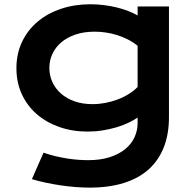

<svg xmlns="http://www.w3.org/2000/svg" viewBox="-20 -606 873 885"><path d="M180.7 97.7Q208 107.4 236.3 114Q264.6 120.6 291.3 124.8Q317.9 128.9 342.3 130.6Q366.7 132.3 385.7 132.3Q443.4 132.3 486.1 118.4Q528.8 104.5 557.4 81.1Q585.9 57.6 600.1 26.6Q614.3 -4.4 614.3 -39.1V-64Q595.7 -51.3 570.8 -39.6Q545.9 -27.8 516.1 -19Q486.3 -10.3 452.9 -4.9Q419.4 0.5 383.8 0.5Q313 0.5 252.9 -20.8Q192.9 -42 148.9 -80.3Q105 -118.7 80.3 -172.4Q55.7 -226.1 55.7 -291.5Q55.7 -358.4 81.5 -412.8Q107.4 -467.3 153.1 -505.9Q198.7 -544.4 261.2 -565.4Q323.7 -586.4 397 -586.4Q428.2 -586.4 459 -582.5Q489.7 -578.6 517.8 -571.8Q545.9 -564.9 570.6 -555.4Q595.2 -545.9 614.3 -534.7V-576.2H758.8V-65.9Q758.8 12.7 734.9 73.2Q710.9 133.8 664.8 175Q618.7 216.3 550.3 237.5Q481.9 258.8 393.6 258.8Q361.8 258.8 327.6 256.1Q293.5 253.4 259 248.3Q224.6 243.2 191.2 236.1Q157.7 229 127 219.7ZM207.5 -293Q207.5 -258.3 221.4 -227.8Q235.4 -197.3 261.2 -174.6Q287.1 -151.9 323.7 -138.9Q360.4 -126 406.2 -126Q436 -126 465.6 -131.6Q495.1 -137.2 522.2 -147.5Q549.3 -157.7 573 -172.4Q596.7 -187 614.3 -205.1V-395Q592.3 -412.6 567.9 -424.8Q543.5 -437 518.1 -444.8Q492.7 -452.6 466.8 -456.3Q440.9 -460 416.5 -460Q366.7 -460 327.9 -446.8Q289.1 -433.6 262.5 -410.9Q235.8 -388.2 221.7 -357.9Q207.5 -327.6 207.5 -293Z"/></svg>

Font: Krona One
Style: Regular
Weight: 400
Version: Version 1.003